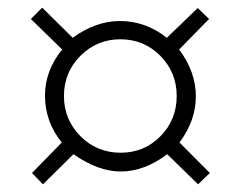

<svg xmlns="http://www.w3.org/2000/svg" viewBox="-20 -481 632 504"><path d="M64 -26.9 142.1 -106.9Q98.1 -161.6 98.1 -230Q98.1 -295.4 143.1 -351.1L61 -431.2L90.8 -460.9L170.9 -381.8Q231 -425.8 294.9 -425.8Q362.3 -425.8 418 -381.8L499 -460L528.8 -431.2L450.2 -351.1Q494.1 -292.5 494.1 -228Q494.1 -164.6 451.2 -106.9L530.8 -26.9L500 2.9L418.9 -76.2Q358.9 -30.8 296.9 -30.8Q237.8 -30.8 172.9 -76.2L92.8 2.9ZM295.9 -377.9Q234.9 -377.9 191.4 -334.7Q147.9 -291.5 147.9 -229Q147.9 -167 191.2 -123.5Q234.4 -80.1 296.9 -80.1Q358.4 -80.1 401.1 -123.3Q443.8 -166.5 443.8 -229Q443.8 -291 400.9 -334.5Q357.9 -377.9 295.9 -377.9Z"/></svg>

Font: Quattrocento Roman
Style: Regular
Weight: 400
Designer: Pablo Impallari
Foundry: Pablo Impallari. www.impallari.com Igino Marini. www.ikern.com
Version: Version 1.000